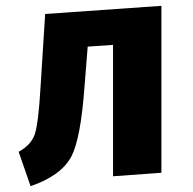

<svg xmlns="http://www.w3.org/2000/svg" viewBox="-20 -609 664 659"><path d="M534 -589V-16L368 -4V-455L281 -449L270 -311Q257 -133 225 -72Q190 -6 85 30L44 -88Q86 -111 99 -147Q112 -186 119 -308L135 -561Z"/></svg>

Font: Xiangcui Wave Sans Xiangcui Wave Sans
Style: Regular
Weight: 800
Width: 3
Version: Version 0.920;March 28, 2024;FontCreator 14.0.0.2814 64-bit